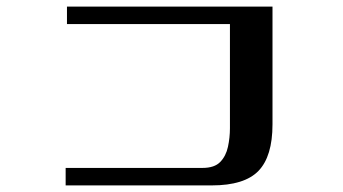

<svg xmlns="http://www.w3.org/2000/svg" viewBox="-20 -627 1040 582"><path d="M806 -250Q806 -153 763.5 -109Q721 -65 622 -65H179V-118H594Q630 -118 647.5 -136Q665 -154 671 -182Q677 -210 677 -238V-554H183V-607H806Z"/></svg>

Font: Kaisei Opti
Style: Bold
Weight: 700
Designer: Font-Kai, 金井和夫
Foundry: KAZUO KANAI
Version: Version 5.003